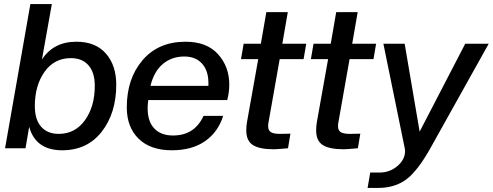

<svg xmlns="http://www.w3.org/2000/svg" viewBox="-20 -732 2433 948"><path d="M287 10Q156 10 124 -106L106 0H5L130 -712H236L187 -438Q244 -526 357 -526Q452 -526 503 -467.5Q554 -409 554 -314Q554 -174 482.5 -82Q411 10 287 10ZM270 -71Q351 -71 399.5 -138.5Q448 -206 448 -308Q448 -374 417 -409.5Q386 -445 330 -445Q248 -445 200 -377.5Q152 -310 152 -208Q152 -142 183 -106.5Q214 -71 270 -71Z M828 10Q723 10 664.5 -47Q606 -104 606 -202Q606 -344 684 -435Q762 -526 896 -526Q1001 -526 1056.5 -464.5Q1112 -403 1112 -314Q1112 -276 1102 -238H712Q709 -216 709 -197Q709 -132 742 -97.5Q775 -63 834 -63Q941 -63 985 -160H1082Q1057 -80 992.5 -35Q928 10 828 10ZM890 -453Q828 -453 784 -416Q740 -379 723 -308H1009V-323Q1009 -383 977.5 -418Q946 -453 890 -453Z M1332 5Q1261 5 1228.5 -16Q1196 -37 1196 -88Q1196 -111 1200 -132L1255 -440H1170L1183 -516H1268L1295 -672H1401L1374 -516H1492L1479 -440H1361L1306 -129Q1304 -122 1304 -109Q1304 -88 1317.5 -79.5Q1331 -71 1362 -71L1414 -72L1402 0Q1347 5 1332 5Z M1677 5Q1606 5 1573.5 -16Q1541 -37 1541 -88Q1541 -111 1545 -132L1600 -440H1515L1528 -516H1613L1640 -672H1746L1719 -516H1837L1824 -440H1706L1651 -129Q1649 -122 1649 -109Q1649 -88 1662.5 -79.5Q1676 -71 1707 -71L1759 -72L1747 0Q1692 5 1677 5Z M1795 196 1808 120H1854Q1904 120 1942 88Q1980 56 1980 14Q1980 8 1978 -2L1873 -516H1978L2052 -82L2277 -516H2393L2106 -2Q2043 111 1986.5 153.5Q1930 196 1845 196Z"/></svg>

Font: Creato Display Medium
Style: Italic
Weight: 500
Italic angle: -10°
Version: Version 1.000